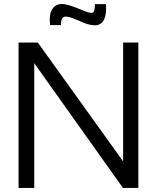

<svg xmlns="http://www.w3.org/2000/svg" viewBox="-20 -924 771 944"><path d="M71.3 0V-714.8H166L585.4 -130.4V-714.8H660.2V0H584.5L148.4 -613.3V0ZM447.8 -799.8Q422.9 -799.8 396.2 -810.3Q369.6 -820.8 345 -831.5Q320.3 -842.3 301.3 -842.3Q291.5 -842.3 285.6 -832.5Q279.8 -822.8 279.8 -800.8H226.6Q225.6 -807.6 225.1 -814Q224.6 -820.3 224.6 -826.2Q224.6 -856.4 233.6 -873.5Q242.7 -890.6 256.3 -897.5Q270 -904.3 282.7 -904.3Q300.3 -904.3 321.3 -897.7Q342.3 -891.1 363.3 -882.6Q384.3 -874 401.6 -867.4Q418.9 -860.8 429.2 -860.8Q439.9 -860.8 443.4 -871.8Q446.8 -882.8 446.8 -903.8H501Q501.5 -898.4 501.5 -893.3Q501.5 -888.2 501.5 -883.3Q501.5 -853 494.4 -834.7Q487.3 -816.4 475.3 -808.1Q463.4 -799.8 447.8 -799.8Z"/></svg>

Font: Pontano Sans
Style: Regular
Weight: 400
Designer: Vernon Adams
Foundry: Vernon Adams
Version: Version 2.001